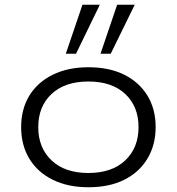

<svg xmlns="http://www.w3.org/2000/svg" viewBox="-20 -780 744 808"><path d="M352 8Q266 8 202 -23.5Q138 -55 103.5 -112Q69 -169 69 -245Q69 -321 103.5 -377.5Q138 -434 202 -465.5Q266 -497 352 -497Q440 -497 503 -465.5Q566 -434 600.5 -377.5Q635 -321 635 -245Q635 -170 600.5 -112.5Q566 -55 503 -23.5Q440 8 352 8ZM352 -52Q451 -52 507 -105Q563 -158 563 -245Q563 -332 507 -384.5Q451 -437 352 -437Q253 -437 197 -384.5Q141 -332 141 -245Q141 -158 197 -105Q253 -52 352 -52ZM403 -554 473 -760H547L446 -554ZM257 -554 327 -760H400L300 -554Z"/></svg>

Font: Nunito Sans 10pt Expanded Light
Style: Regular
Weight: 300
Width: 7
Designer: Vernon Adams
Foundry: Vernon Adams
Version: Version 3.101;gftools[0.9.27]